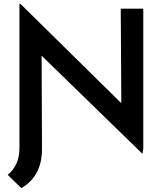

<svg xmlns="http://www.w3.org/2000/svg" viewBox="-20 -773 864 997"><path d="M724 -728V0L720 26L196 -484L198 -37V2Q198 141 91 204L20 135Q81 85 81 -4V-753H86L610 -237L607 -728Z"/></svg>

Font: Josefin Sans SemiBold
Style: Regular
Weight: 600
Designer: Santiago Orozco
Foundry: Typemade
Version: Version 2.000